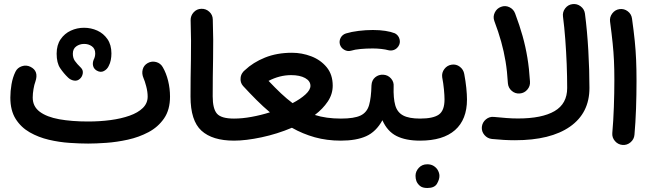

<svg xmlns="http://www.w3.org/2000/svg" viewBox="-20 -670 3258 960"><path d="M31.7 -182.1Q31.7 -214.4 37.6 -248.8Q43.5 -283.2 57.1 -311Q66.9 -331.5 89.4 -338.9Q111.8 -346.2 132.3 -335.9Q175.3 -314.9 156.7 -261.2Q151.4 -247.6 147.5 -224.6Q143.6 -201.7 143.6 -182.1Q143.6 -137.7 178.7 -111.3Q213.9 -85 276.4 -73.7Q338.9 -62.5 420.9 -62.5Q479.5 -62.5 532.7 -69.6Q585.9 -76.7 627.9 -91.6Q669.9 -106.4 694.1 -130.1Q718.3 -153.8 718.3 -187Q718.3 -211.4 710.9 -239Q703.6 -266.6 697.8 -278.8Q688 -301.3 693.4 -322.3Q698.7 -343.3 718.3 -354.5Q738.3 -365.7 760.5 -359.9Q782.7 -354 793.9 -334Q811 -304.7 820.6 -265.9Q830.1 -227.1 830.1 -187Q830.1 -121.1 800.3 -77.9Q770.5 -34.7 722.7 -9.3Q674.8 16.1 619.4 28.3Q564 40.5 511.5 44.2Q459 47.9 420.9 47.9Q379.4 47.9 327.9 44.4Q276.4 41 224.4 28.8Q172.4 16.6 128.7 -8.3Q85 -33.2 58.3 -75.4Q31.7 -117.7 31.7 -182.1ZM263.2 -401.4Q263.2 -444.8 283 -473.6Q302.7 -502.4 334 -516.8Q365.2 -531.2 400.1 -531.2Q435.1 -531.2 466.3 -517.1Q497.6 -502.9 517.3 -474.4Q537.1 -445.8 537.1 -402.8Q537.1 -385.7 533.9 -369.6Q530.8 -353.5 523.4 -339.8Q515.6 -323.2 499.3 -314.7Q482.9 -306.2 463.9 -316.9Q449.2 -325.7 445.6 -340.3Q441.9 -355 448.2 -371.1Q456.1 -385.7 456.1 -402.8Q456.1 -426.8 439.2 -438.7Q422.4 -450.7 400.1 -450.4Q377.9 -450.2 361.1 -438Q344.2 -425.8 344.2 -401.4Q344.2 -380.4 354.2 -365.7Q364.3 -351.1 385.3 -330.6Q396.5 -318.8 393.8 -302.5Q391.1 -286.1 379.4 -275.9Q366.7 -264.2 349.9 -267.1Q333 -270 320.8 -281.7Q298.3 -303.2 280.8 -329.3Q263.2 -355.5 263.2 -401.4Z M932.6 -187Q932.6 -280.8 934.6 -371.6Q936.5 -462.4 933.1 -568.4Q932.6 -591.3 948.2 -608.4Q963.9 -625.5 986.3 -626Q1009.3 -627 1026.4 -611.3Q1043.5 -595.7 1043.9 -572.8Q1047.4 -468.3 1045.4 -376.2Q1043.5 -284.2 1043.5 -188.5Q1043.5 -126 1064.9 -101.6Q1086.4 -77.1 1149.9 -77.1H1150.4Q1173.3 -77.1 1189.5 -61Q1205.6 -44.9 1205.6 -22Q1205.6 0.5 1189.5 16.8Q1173.3 33.2 1150.4 33.2H1149.9Q1042 33.2 987.3 -16.6Q932.6 -66.4 932.6 -187Z M1094.7 -22Q1094.7 -44.9 1111.1 -61Q1127.4 -77.1 1150.4 -77.1Q1191.4 -77.1 1238 -85.7Q1284.7 -94.2 1329.6 -108.4Q1295.4 -137.2 1262.2 -170.4Q1229 -203.6 1195.3 -240.2Q1180.2 -257.3 1183.1 -281.2Q1184.6 -296.4 1193.8 -308.1Q1198.2 -314.5 1204.1 -318.8L1204.6 -319.3Q1245.1 -357.9 1304.9 -382.1Q1364.7 -406.2 1439.9 -406.2Q1489.7 -406.2 1536.4 -388.4Q1583 -370.6 1613.3 -334Q1643.6 -297.4 1643.6 -241.7Q1643.6 -199.2 1618.9 -162.4Q1594.2 -125.5 1554.2 -95.2Q1610.8 -77.1 1684.1 -77.1H1684.6Q1707.5 -77.1 1723.6 -61Q1739.7 -44.9 1739.7 -22Q1739.7 0.5 1723.6 16.8Q1707.5 33.2 1684.6 33.2H1684.1Q1614.3 33.2 1554 16.4Q1493.7 -0.5 1439.5 -31.2Q1365.7 0 1287.4 16.6Q1209 33.2 1150.4 33.2Q1127.9 33.2 1111.3 16.8Q1094.7 0.5 1094.7 -22ZM1435.5 -294.4Q1378.4 -294.4 1322.8 -265.6Q1355.5 -231 1385 -203.1Q1414.6 -175.3 1442.9 -154.3Q1482.9 -175.3 1507.6 -198Q1532.2 -220.7 1532.2 -240.7Q1532.2 -265.1 1505.6 -279.8Q1479 -294.4 1435.5 -294.4Z M1628.9 -22Q1628.9 -44.9 1645.5 -61Q1662.1 -77.1 1684.6 -77.1Q1751 -77.1 1783 -92.5Q1814.9 -107.9 1825.4 -144.5Q1835.9 -181.2 1837.4 -243.7Q1838.9 -269.5 1856.2 -283.7Q1873.5 -297.9 1897 -296.4Q1919.9 -294.9 1935.1 -277.6Q1950.2 -260.3 1948.2 -237.8Q1946.3 -178.7 1956.3 -143.6Q1966.3 -108.4 1995.6 -92.8Q2024.9 -77.1 2080.1 -77.1H2080.6Q2103.5 -77.1 2119.6 -61Q2135.7 -44.9 2135.7 -22Q2135.7 0.5 2119.6 16.8Q2103.5 33.2 2080.6 33.2H2080.1Q2008.8 33.2 1962.6 10Q1916.5 -13.2 1892.1 -68.8Q1860.4 -11.2 1810.8 11Q1761.2 33.2 1684.6 33.2Q1662.1 33.2 1645.5 16.8Q1628.9 0.5 1628.9 -22ZM1679.7 -447.3Q1674.8 -464.8 1683.3 -481Q1691.9 -497.1 1710 -502.9Q1737.3 -511.2 1773.2 -515.6Q1809.1 -520 1844.2 -520Q1878.9 -520 1907 -515.6Q1935.1 -511.2 1954.6 -503.4Q1972.7 -493.7 1977.8 -474.1Q1982.9 -454.6 1971.7 -438Q1962.4 -424.8 1949.2 -420.2Q1936 -415.5 1921.9 -418.9Q1907.7 -422.9 1886.5 -425.3Q1865.2 -427.7 1844.2 -427.7Q1811 -427.7 1782.5 -425Q1753.9 -422.4 1735.4 -416.5Q1717.8 -411.6 1701.4 -420.9Q1685.1 -430.2 1679.7 -447.3Z M2025.4 -22Q2025.4 -44.9 2041.7 -61Q2058.1 -77.1 2080.6 -77.1Q2146 -77.1 2174.3 -97.2Q2202.6 -117.2 2202.6 -172.9Q2202.6 -192.4 2199.7 -222.9Q2196.8 -253.4 2190.9 -284.2Q2188 -306.6 2201.9 -325Q2215.8 -343.3 2238.3 -346.7Q2261.2 -350.1 2279.3 -336.2Q2297.4 -322.3 2301.3 -299.8Q2308.1 -263.7 2311.5 -230.5Q2314.9 -197.3 2314.9 -172.4Q2314.9 -72.3 2255.1 -19.5Q2195.3 33.2 2080.6 33.2Q2058.1 33.2 2041.7 16.8Q2025.4 0.5 2025.4 -22ZM2057.6 209Q2057.6 187 2074 169.2Q2090.3 151.4 2116.2 151.4Q2134.8 151.4 2147.5 159.2Q2160.2 167 2167.5 178.2Q2177.2 194.3 2177.2 209.5Q2177.2 227.5 2164.8 248.8Q2152.3 270 2116.7 270Q2092.3 270 2079.8 259.5Q2067.4 249 2062 235.4Q2057.6 222.7 2057.6 209Z M2389.2 -35.2Q2391.6 -58.1 2409.4 -73Q2427.2 -87.9 2449.7 -85.4Q2484.4 -82 2513.2 -79.8Q2542 -77.6 2569.8 -77.6Q2689.9 -77.6 2752.9 -114.5Q2815.9 -151.4 2815.9 -230Q2815.9 -286.6 2813.5 -349.1Q2811 -411.6 2806.4 -473.1Q2801.8 -534.7 2794.9 -587.4Q2792 -609.9 2805.9 -628.2Q2819.8 -646.5 2842.3 -649.4Q2865.2 -652.3 2883.5 -638.2Q2901.9 -624 2904.8 -601.6Q2916 -515.6 2921.6 -417.2Q2927.2 -318.8 2927.2 -230Q2927.2 -105 2830.1 -36.9Q2732.9 31.2 2554.7 31.2Q2501.5 31.2 2439.9 24.9Q2417 22.5 2402.1 4.9Q2387.2 -12.7 2389.2 -35.2ZM2451.7 -564.9Q2443.8 -586.4 2453.9 -607.2Q2463.9 -627.9 2484.9 -635.7Q2506.3 -644 2527.1 -634Q2547.9 -624 2555.7 -602.5Q2578.1 -543 2593 -489.7Q2607.9 -436.5 2616.9 -381.8Q2626 -327.1 2629.9 -262.7Q2631.8 -239.7 2616.9 -222.2Q2602.1 -204.6 2579.1 -202.6Q2556.2 -200.7 2538.8 -215.6Q2521.5 -230.5 2519.5 -253.4Q2516.1 -312.5 2507.8 -362.8Q2499.5 -413.1 2485.8 -461.9Q2472.2 -510.7 2451.7 -564.9Z M3030.3 -562Q3027.3 -584.5 3041.5 -603Q3055.7 -621.6 3078.1 -624.5Q3100.6 -627.4 3118.9 -613.5Q3137.2 -599.6 3140.1 -576.7Q3148.9 -513.7 3153.8 -465.1Q3158.7 -416.5 3160.6 -369.9Q3162.6 -323.2 3162.6 -265.1Q3162.6 -197.3 3160.2 -127Q3157.7 -56.6 3152.3 3.9Q3150.4 26.4 3132.8 41.5Q3115.2 56.6 3092.3 54.7Q3069.8 52.7 3054.7 35.2Q3039.6 17.6 3041.5 -4.9Q3046.9 -65.4 3049.3 -135Q3051.8 -204.6 3051.8 -270.5Q3051.8 -324.7 3049.8 -366.9Q3047.9 -409.2 3043.2 -454.3Q3038.6 -499.5 3030.3 -562Z"/></svg>

Font: Mikhak-FD SemiBold
Style: Regular
Weight: 600
Designer: Amin Abedi
Version: Version 3.2